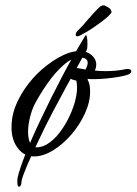

<svg xmlns="http://www.w3.org/2000/svg" viewBox="-20 -576 511 718"><path d="M50 122Q46 121 45 110Q44 99 46 88Q53 56 76.5 -3Q100 -62 136 -137Q170 -209 212 -289Q254 -369 298 -441Q299 -445 302 -444Q304 -444 305.5 -434.5Q307 -425 307 -413.5Q307 -402 306 -394Q305 -391 303 -386Q298 -379 291 -366Q284 -353 274 -335Q254 -300 228.5 -253Q203 -206 175 -153Q161 -126 148 -100Q135 -74 124 -50Q69 64 61 99L60 105Q60 106 60 110Q57 124 50 122ZM107 9Q70 9 46.5 -22Q23 -53 23 -99Q23 -137 35 -171Q59 -237 115 -296Q155 -336 198.5 -360.5Q242 -385 276 -385Q305 -385 322.5 -370Q340 -355 340 -334Q340 -325 335 -312Q346 -311 356 -310.5Q366 -310 376 -310Q396 -310 415.5 -312Q435 -314 453 -318H458Q471 -318 471 -309Q471 -302 459 -297Q449 -293 426.5 -289Q404 -285 378.5 -282.5Q353 -280 333 -280Q326 -280 320.5 -280Q315 -280 311 -281L307 -279Q317 -263 317 -234Q317 -194 297.5 -151.5Q278 -109 246.5 -72.5Q215 -36 178 -13.5Q141 9 107 9ZM116 -25Q142 -25 167 -44Q192 -63 213 -94Q234 -125 248.5 -161Q263 -197 267 -230Q268 -236 268 -241.5Q268 -247 268 -251Q268 -266 265 -275H263Q250 -278 244 -281.5Q238 -285 232 -291L231 -292Q227 -296 226.5 -299.5Q226 -303 226 -307Q226 -316 233 -321.5Q240 -327 250 -325L300 -316Q308 -332 308 -341Q308 -361 277 -361Q250 -361 218.5 -333.5Q187 -306 158.5 -265.5Q130 -225 109 -185Q99 -165 92 -136.5Q85 -108 85 -82Q85 -58 92.5 -41.5Q100 -25 116 -25ZM270 -440Q263 -440 263 -446Q263 -454 272 -463Q281 -471 290 -481Q299 -491 308 -502Q320 -516 332 -529Q344 -542 354 -551Q360 -556 368 -556Q372 -556 384.5 -548.5Q397 -541 397 -531Q397 -527 386 -516.5Q375 -506 359 -494Q343 -482 328 -472Q313 -462 306 -458L288 -448L277 -442Q272 -440 270 -440Z"/></svg>

Font: Birthstone Bounce Medium
Style: Regular
Weight: 500
Designer: Robert E. Leuschke
Foundry: Rob Leuschke
Version: Version 1.010; ttfautohint (v1.8.3)